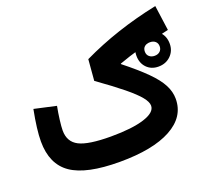

<svg xmlns="http://www.w3.org/2000/svg" viewBox="-121 -862 1108 1015"><g transform="rotate(-20 433.0 -355.0)"><path d="M753.4 -592.3Q796.4 -592.3 823.2 -566.2Q850.1 -540 850.1 -497.1Q850.1 -457 822.8 -430.2Q795.4 -403.3 753.4 -403.3Q713.4 -403.3 688 -429.4Q662.6 -455.6 662.6 -497.1Q662.6 -537.6 688.5 -564.9Q714.4 -592.3 753.4 -592.3ZM753.9 -540Q734.9 -540 723.4 -530.3Q711.9 -520.5 711.9 -502.4Q711.9 -484.4 723.9 -474.1Q735.8 -463.9 753.9 -463.9Q772.5 -463.9 783.9 -474.4Q795.4 -484.9 795.4 -502.4Q795.4 -520 783.9 -530Q772.5 -540 753.9 -540ZM54.7 -419.4 177.7 -392.1Q170.4 -355 165.8 -317.4Q161.1 -279.8 161.1 -258.8Q161.1 -194.8 212.9 -168.5Q264.6 -142.1 391.1 -142.1Q510.7 -142.1 578.1 -163.6Q645.5 -185.1 645.5 -223.1Q645.5 -244.1 622.1 -272.9Q598.6 -301.8 546.4 -344.5Q494.1 -387.2 407.7 -448.7L417.5 -567.4Q612.8 -661.6 846.2 -710L865.7 -568.8Q764.6 -545.9 695.6 -526.4Q626.5 -506.8 570.8 -486.3L571.3 -483.4Q647.5 -422.9 693.4 -377Q739.3 -331.1 759.8 -292Q780.3 -252.9 780.3 -212.9Q780.3 -111.3 678.2 -55.7Q576.2 0 389.2 0Q201.7 0 117.4 -57.9Q33.2 -115.7 33.2 -243.7Q33.2 -309.6 54.7 -419.4Z"/></g></svg>

Font: Estedad-FD Bold
Style: Regular
Weight: 700
Designer: Amin Abedi
Version: Version 7.3